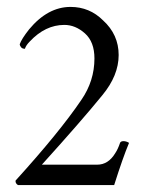

<svg xmlns="http://www.w3.org/2000/svg" viewBox="-20 -504 416 555"><path d="M353 -91Q335 -48 310 31Q310 31 32 31Q24 26 25 18Q152 -122 215 -215Q253 -270 253 -335Q253 -383 225.5 -407.5Q198 -432 166 -432Q111 -432 66 -384Q55 -373 52 -363Q44 -363 40.5 -368Q37 -373 37 -376Q42 -391 64 -419Q118 -484 184 -484Q239 -484 278 -445Q323 -404 323 -345Q323 -286 276 -229Q215 -154 101 -28H261Q293 -28 313 -61Q321 -73 327 -91Q329 -96 337 -96Q345 -96 353 -91Z"/></svg>

Font: AMoshref-Naskh
Style: Naskh
Weight: 500
Version: Version 0.001